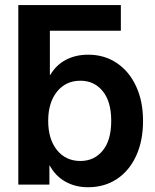

<svg xmlns="http://www.w3.org/2000/svg" viewBox="-20 -748 630 778"><path d="M336.4 10.7Q286.1 10.7 245.8 -11.5Q205.6 -33.7 181.6 -77.1H180.2V0H54.2V-727.5H469.7V-623.5H182.1V-444.3H183.6Q208 -485.4 247.6 -505.9Q287.1 -526.4 337.4 -526.4Q403.3 -526.4 453.6 -492.4Q503.9 -458.5 531.7 -397.9Q559.6 -337.4 559.6 -258.3Q559.6 -177.7 532 -117.2Q504.4 -56.6 454.1 -22.9Q403.8 10.7 336.4 10.7ZM305.7 -95.7Q361.8 -95.7 396.2 -137.7Q430.7 -179.7 430.7 -258.3Q430.7 -336.4 396.2 -378.7Q361.8 -420.9 305.7 -420.9Q246.6 -420.9 210.9 -376.5Q175.3 -332 175.3 -258.3Q175.3 -184.1 210.9 -139.9Q246.6 -95.7 305.7 -95.7Z"/></svg>

Font: Inter Display Semi Bold
Style: Regular
Weight: 600
Designer: Rasmus Andersson
Foundry: rsms
Version: Version 4.000;git-37864ae